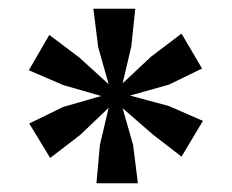

<svg xmlns="http://www.w3.org/2000/svg" viewBox="-20 -644 531 440"><path d="M95 -282 47 -361 125 -399 212 -424 125 -449 46 -483 93 -564 162 -512 229 -451 205 -536 194 -624H290L281 -538L261 -453L326 -514L396 -567L443 -487L367 -450L278 -425L367 -401L445 -367L396 -285L330 -336L261 -396L285 -312L296 -224H201L209 -312L229 -397L164 -335Z"/></svg>

Font: Aikya
Style: Bold
Weight: 700
Designer: Neelakash Kshetrimayum (Latin subset based on Merriweather by Eben Sorkin)
Foundry: Brand New Type
Version: Version 1.00 b005